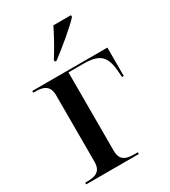

<svg xmlns="http://www.w3.org/2000/svg" viewBox="-187 -860 846 954"><g transform="rotate(-30 236.0 -383.0)"><path d="M191 -616V-606H201C256 -647 345 -721 376 -756V-766H275C253 -721 219 -659 191 -616ZM21 0H323V-10H301C261 -10 223 -18 223 -76V-526H307C403 -526 434 -497 440 -400L442 -373H452V-536H21V-526H34C74 -526 113 -517 113 -459V-76C113 -18 74 -10 34 -10H21Z"/></g></svg>

Font: Noto Serif Display Medium
Style: Regular
Weight: 500
Designer: Monotype Design Team
Foundry: Monotype Imaging Inc.
Version: Version 2.009